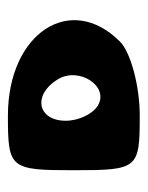

<svg xmlns="http://www.w3.org/2000/svg" viewBox="36 -959 373 485"><g transform="rotate(90 222.5 -716.5)"><path d="M85 -833C-40 -708 64 -550 272 -550C406 -550 410 -555 410 -717C410 -879 406 -883 272 -883C197 -883 112 -860 85 -833ZM285 -696C285 -625 220 -612 181 -675C147 -729 198 -807 247 -777C268 -764 285 -729 285 -696Z"/></g></svg>

Font: Hussar Skorodowane
Style: Bold
Weight: 700
Foundry: Cannot Into Space Fonts
Version: Version 0.892